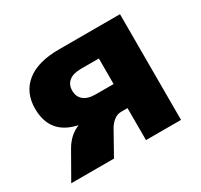

<svg xmlns="http://www.w3.org/2000/svg" viewBox="-111 -633 809 774"><g transform="rotate(-30 293.5 -246.0)"><path d="M16 0 85 -121Q113 -170 159 -188Q40 -213 40 -333Q40 -408 92 -450Q144 -492 242 -492H527V0H364V-149H334Q317 -149 302 -138Q287 -127 276 -109L215 0ZM281 -261H364V-380H281Q244 -380 225 -364.5Q206 -349 206 -321Q206 -293 225 -277Q244 -261 281 -261Z"/></g></svg>

Font: Nunito Sans Black
Style: Regular
Weight: 900
Designer: Vernon Adams
Foundry: Vernon Adams
Version: Version 3.006; ttfautohint (v1.8.3)